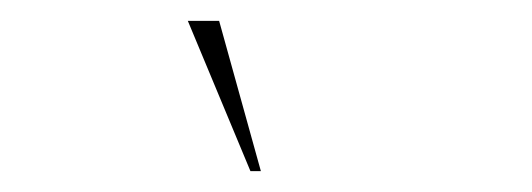

<svg xmlns="http://www.w3.org/2000/svg" viewBox="-20 -733 510 184"><path d="M190 -713 230 -569H220L160 -713Z"/></svg>

Font: Urbanist
Style: Regular
Weight: 400
Designer: Corey Hu
Foundry: Corey Hu
Version: Version 1.2; befe77262ef67d88f1d94aa3d2e49ef1327b4483